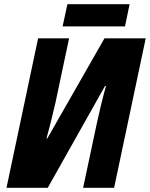

<svg xmlns="http://www.w3.org/2000/svg" viewBox="-20 -897 716 917"><path d="M279 -771H577L599 -877H302ZM11 0H208L482 -487L486 -486C468 -421 453 -357 442 -306L377 0H525L676 -714H479L206 -236H202C218 -293 234 -359 245 -407L310 -714H162Z"/></svg>

Font: Noto Sans SemiCondensed ExtraBold
Style: Italic
Weight: 800
Width: 4
Italic angle: -12°
Designer: Monotype Design Team
Foundry: Monotype Imaging Inc.
Version: Version 2.013